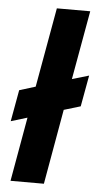

<svg xmlns="http://www.w3.org/2000/svg" viewBox="-53 -774 421 808"><g transform="rotate(5 157.0 -370.0)"><path d="M23 0 71 -271 2 -250 26 -383 94 -404 154 -740H295L243 -449L314 -470L290 -338L220 -317L164 0Z"/></g></svg>

Font: Poppins SemiBold
Style: Italic
Weight: 600
Italic angle: -10°
Designer: Ninad Kale (Devanagari), Jonny Pinhorn (Latin)
Foundry: Indian Type Foundry
Version: Version 3.200;PS 1.000;hotconv 16.6.54;makeotf.lib2.5.65590